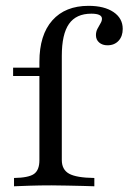

<svg xmlns="http://www.w3.org/2000/svg" viewBox="-20 -651 449 671"><path d="M29 0V-29Q79.8 -29.8 98.8 -43.1Q117.7 -56.5 117.7 -91.1V-434.7Q117.7 -529 162.9 -579.8Q208.1 -630.6 289.5 -630.6Q344.4 -630.6 376.6 -608.9Q408.9 -587.1 408.9 -550Q408.9 -524.2 394.4 -508.5Q379.8 -492.7 355.6 -492.7Q337.9 -492.7 326.6 -502.4Q315.3 -512.1 315.3 -528.2Q315.3 -540.3 320.6 -550.4Q325.8 -560.5 331 -569Q336.3 -577.4 336.3 -585.5Q336.3 -603.2 299.2 -603.2Q246 -603.2 221 -567.3Q196 -531.5 196 -455.6V-91.9Q196 -58.1 221.4 -44Q246.8 -29.8 309.7 -29V0Q295.2 -0.8 269.8 -1.2Q244.4 -1.6 215.3 -2.4Q186.3 -3.2 159.7 -3.2Q119.4 -3.2 83.5 -2Q47.6 -0.8 29 0ZM25.8 -385.5V-414.5H158.9V-385.5Z"/></svg>

Font: Playfair
Style: Regular
Weight: 400
Designer: Claus Eggers Sørensen
Foundry: Claus Eggers Sørensen
Version: Version 2.001;gftools[0.9.30]